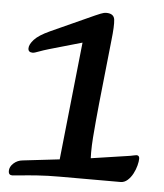

<svg xmlns="http://www.w3.org/2000/svg" viewBox="-51 -742 683 799"><g transform="rotate(5 290.0 -342.0)"><path d="M14 -5Q14 -23 30 -37.5Q46 -52 68 -54L266 -77L216 -27L273 -564L137 -525Q113 -518 94.5 -511Q76 -504 71 -504Q61 -504 56 -508Q51 -512 51 -521Q51 -537 69.5 -557.5Q88 -578 134 -599L315 -681Q324 -685 337.5 -690.5Q351 -696 361 -696Q393 -696 396 -670.5Q399 -645 392 -584L364 -319Q356 -240 351 -175Q346 -110 351 -53L304 -81L512 -112Q523 -114 529 -115.5Q535 -117 538 -117Q550 -117 550 -103Q550 -92 545.5 -74.5Q541 -57 532 -40Q523 -23 510 -11.5Q497 0 481 0H228Q176 0 133.5 3Q91 6 64 9Q37 12 30 12Q14 12 14 -5Z"/></g></svg>

Font: Alkatra
Style: Regular
Weight: 400
Designer: Suman Bhandary
Version: Version 1.100;gftools[0.9.22]